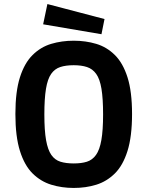

<svg xmlns="http://www.w3.org/2000/svg" viewBox="-20 -915 728 948"><path d="M344 13Q285 13 233 -3Q181 -19 141 -58.5Q101 -98 78.5 -169.5Q56 -241 56 -352Q56 -463 78.5 -533.5Q101 -604 141 -643.5Q181 -683 233 -698.5Q285 -714 344 -714Q403 -714 455 -698.5Q507 -683 547 -643.5Q587 -604 609.5 -533.5Q632 -463 632 -352Q632 -241 609.5 -169.5Q587 -98 547 -58.5Q507 -19 455.5 -3Q404 13 344 13ZM344 -108Q382 -108 409 -116.5Q436 -125 454 -150Q472 -175 480.5 -223.5Q489 -272 489 -350Q489 -428 481 -476.5Q473 -525 455 -550Q437 -575 409.5 -584Q382 -593 344 -593Q305 -593 277.5 -584Q250 -575 232.5 -550Q215 -525 207 -476.5Q199 -428 199 -350Q199 -271 207.5 -223Q216 -175 233.5 -150Q251 -125 278.5 -116.5Q306 -108 344 -108ZM481 -746 193 -795 214 -895 496 -821Z"/></svg>

Font: Ruda ExtraBold
Style: Regular
Weight: 800
Designer: Mariela Monsalve and Angelina Sanchez
Foundry: Mariela Monsalve and Angelina Sanchez
Version: Version 2.000